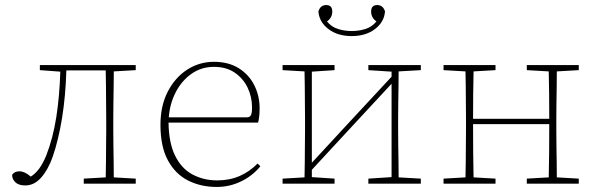

<svg xmlns="http://www.w3.org/2000/svg" viewBox="-20 -728 2359 761"><path d="M80 7Q54 7 41 -5.5Q28 -18 28 -35Q37 -49 57 -49Q78 -49 102 -28Q121 -40 135.5 -60Q150 -80 163 -111Q190 -180 203 -263Q216 -346 219 -444L138 -450V-470H518V-450L431 -445Q431 -419 430.5 -386Q430 -353 429.5 -319.5Q429 -286 429 -260V-210Q429 -184 429.5 -151Q430 -118 430.5 -84.5Q431 -51 431 -25L518 -20V0H312V-20L399 -25Q400 -51 400 -84.5Q400 -118 400.5 -151Q401 -184 401 -210V-260Q401 -287 400.5 -321.5Q400 -356 400 -390Q400 -424 399 -449H243Q240 -347 226 -260.5Q212 -174 189 -107Q171 -56 143.5 -24.5Q116 7 80 7Z M828 -463Q778 -463 739 -435.5Q700 -408 676.5 -362.5Q653 -317 649 -263H959Q970 -263 974.5 -271.5Q979 -280 979 -302Q979 -344 961.5 -380.5Q944 -417 910.5 -440Q877 -463 828 -463ZM839 13Q776 13 725.5 -12.5Q675 -38 645.5 -92.5Q616 -147 616 -233Q616 -309 645 -365Q674 -421 722 -452Q770 -483 828 -483Q886 -483 926.5 -457.5Q967 -432 988 -390Q1009 -348 1009 -299Q1009 -265 1003 -242H648Q649 -162 674 -111Q699 -60 743 -36.5Q787 -13 841 -13Q890 -13 930 -30.5Q970 -48 1001 -80L1012 -69Q981 -31 935.5 -9Q890 13 839 13Z M1440 -450V-470H1648V-450L1560 -445Q1560 -419 1559.5 -386Q1559 -353 1558.5 -319.5Q1558 -286 1558 -260V-210Q1558 -184 1558.5 -151Q1559 -118 1559.5 -84.5Q1560 -51 1560 -25L1648 -20V0H1440V-20L1532 -26V-396L1377 -229L1216 -55V-26L1306 -20V0H1100V-20L1187 -25Q1188 -51 1188 -84.5Q1188 -118 1188.5 -151Q1189 -184 1189 -210V-260Q1189 -286 1188.5 -319.5Q1188 -353 1188 -386Q1188 -419 1187 -445L1100 -450V-470H1306V-450L1216 -444V-83L1363 -242L1532 -424V-444ZM1374 -585Q1318 -585 1281.5 -613Q1245 -641 1242 -683Q1250 -708 1273 -708Q1297 -708 1297 -682Q1297 -658 1276 -643Q1294 -621 1320 -613Q1346 -605 1374 -605Q1402 -605 1428 -613Q1454 -621 1472 -643Q1451 -658 1451 -682Q1451 -708 1475 -708Q1498 -708 1506 -683Q1503 -641 1466.5 -613Q1430 -585 1374 -585Z M2068 -450V-470H2274V-450L2187 -445Q2187 -419 2186.5 -386Q2186 -353 2185.5 -319.5Q2185 -286 2185 -260V-210Q2185 -184 2185.5 -151Q2186 -118 2186.5 -84.5Q2187 -51 2187 -25L2274 -20V0H2068V-20L2155 -25Q2156 -64 2156.5 -122.5Q2157 -181 2157 -236H1855Q1855 -178 1855.5 -120.5Q1856 -63 1857 -25L1944 -20V0H1738V-20L1825 -25Q1826 -51 1826 -84.5Q1826 -118 1826.5 -151Q1827 -184 1827 -210V-260Q1827 -286 1826.5 -319.5Q1826 -353 1826 -386Q1826 -419 1825 -445L1738 -450V-470H1944V-450L1857 -445Q1856 -408 1855.5 -354.5Q1855 -301 1855 -257H2157Q2157 -301 2156.5 -354.5Q2156 -408 2155 -445Z"/></svg>

Font: Source Serif 4 ExtraLight
Style: Regular
Weight: 200
Designer: Frank Grießhammer
Foundry: Adobe
Version: Version 4.005;hotconv 1.1.0;makeotfexe 2.6.0